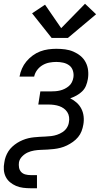

<svg xmlns="http://www.w3.org/2000/svg" viewBox="-26 -798 546 1023"><path d="M137 205Q117 205 97 202.5Q77 200 59.5 192.5Q42 185 27.5 173Q13 161 4.5 144Q-4 127 -5.5 107Q-7 87 -3 68Q-1 52 4.5 37Q10 22 18.5 8.5Q27 -5 39.5 -16.5Q52 -28 65.5 -36.5Q79 -45 94.5 -51.5Q110 -58 125 -61.5Q140 -65 155 -66.5Q170 -68 185.5 -69Q201 -70 216.5 -70.5Q232 -71 247.5 -73Q263 -75 278 -80Q293 -85 307 -94Q321 -103 330 -117Q339 -131 341 -146Q344 -160 342 -174.5Q340 -189 332.5 -200.5Q325 -212 314 -220Q303 -228 290 -232.5Q277 -237 262.5 -239Q248 -241 234 -241H178L189 -311H245Q258 -311 270 -312Q282 -313 294.5 -316Q307 -319 319 -325Q331 -331 341 -339.5Q351 -348 357 -360Q363 -372 365 -385Q368 -403 362.5 -421Q357 -439 343 -449.5Q329 -460 311 -464Q293 -468 274 -468Q256 -468 237 -464.5Q218 -461 201 -451Q184 -441 172 -425Q160 -409 156 -390H78Q82 -412 91 -432.5Q100 -453 114.5 -470.5Q129 -488 148 -502Q167 -516 188 -524Q209 -532 231 -535Q253 -538 274 -538Q298 -538 321 -535Q344 -532 365 -523Q386 -514 403 -500Q420 -486 430.5 -466Q441 -446 443.5 -422.5Q446 -399 442 -376Q439 -358 432 -341Q425 -324 411.5 -311Q398 -298 381.5 -289Q365 -280 348 -274Q367 -265 382.5 -251Q398 -237 407.5 -218.5Q417 -200 419.5 -178Q422 -156 418 -134Q415 -116 408.5 -99Q402 -82 390 -67.5Q378 -53 362.5 -42Q347 -31 330.5 -23Q314 -15 296.5 -10.5Q279 -6 261.5 -4Q244 -2 226.5 -1Q209 0 191.5 0.5Q174 1 156 4Q138 7 121.5 14.5Q105 22 91.5 36Q78 50 75 67Q73 81 75.5 95Q78 109 87 118.5Q96 128 109.5 131.5Q123 135 137 135H171V205ZM249 -596 145 -727 214 -773 300 -648 427 -778 486 -722 336 -596Z"/></svg>

Font: Iosevka Curly Oblique
Style: Regular
Weight: 400
Italic angle: -9°
Monospace: yes
Designer: Belleve Invis
Foundry: Belleve Invis
Version: Version 11.1.0; ttfautohint (v1.8.3)